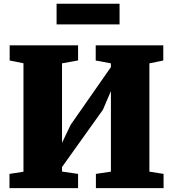

<svg xmlns="http://www.w3.org/2000/svg" viewBox="-20 -979 900 999"><path d="M29.3 -74.2 102.1 -85.4V-649.9L30.3 -664.1V-743.2H386.2V-664.6L302.7 -649.4V-235.8L347.7 -329.6L557.1 -629.9V-649.4L478 -664.1V-743.2H829.6V-664.1L757.3 -649.4V-85.9L831.1 -74.2V0H479V-74.2L557.1 -85.9V-504.9L515.6 -408.2L302.7 -109.9V-86.4L386.2 -74.2V0H29.3ZM274.4 -959.5H602.1V-852.1H274.4Z"/></svg>

Font: Merriweather UltraBold
Style: Regular
Weight: 900
Designer: Eben Sorkin ( sorkintype@gmail.com )
Foundry: Eben Sorkin
Version: Version 1.570; ttfautohint (v1.3) -l 8 -r 32 -G 0 -x 0 -H 60